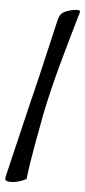

<svg xmlns="http://www.w3.org/2000/svg" viewBox="-54 -766 362 814"><g transform="rotate(5 127.0 -359.5)"><path d="M213.9 -731.4Q236.3 -736.3 245.6 -734.9Q254.9 -733.4 253.9 -728.5Q252 -721.7 243.7 -693.8Q235.4 -666 224.1 -625.5Q212.9 -585 198.7 -535.2Q184.6 -485.4 171.4 -433.6Q158.2 -381.8 147 -332Q135.7 -282.2 128.9 -241.2Q120.1 -195.3 112.3 -151.4Q105.5 -114.3 99.1 -72.8Q92.8 -31.2 89.8 -2.9Q76.2 4.9 64.9 8.3Q53.7 11.7 44.9 13.7Q34.2 15.6 26.4 15.6Q6.8 15.6 2.4 11.2Q-2 6.8 1 -6.8Q3.9 -18.6 15.6 -68.4Q20.5 -89.8 28.3 -121.6Q36.1 -153.3 46.9 -199.2Q57.6 -245.1 72.3 -306.2Q86.9 -367.2 106.4 -446.3L162.1 -685.5Q167 -705.1 176.8 -714.4Q186.5 -723.6 213.9 -731.4Z"/></g></svg>

Font: Satisfy
Style: Regular
Weight: 400
Designer: Font Diner, Inc
Foundry: Font Diner, Inc
Version: Version 1.000